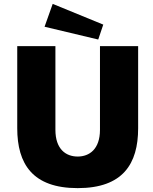

<svg xmlns="http://www.w3.org/2000/svg" viewBox="-20 -961 788 991"><path d="M252 -941 210 -823 487 -757 513 -834ZM693 -299V-723H496V-291C496 -191 441 -153 381 -153C320 -153 266 -191 266 -291V-723H69V-299C69 -115 148 10 381 10C614 10 693 -115 693 -299Z"/></svg>

Font: United Sans Black
Style: Regular
Weight: 900
Designer: Pablo Impallari, Rodrigo Fuenzalida (Modified by Dan O. Williams)
Version: Version 1.000;PS 001.000;hotconv 1.0.88;makeotf.lib2.5.64775